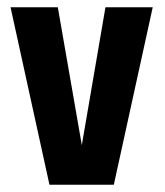

<svg xmlns="http://www.w3.org/2000/svg" viewBox="-20 -508 453 528"><path d="M205 -109 139 -488H9L116 0H293L400 -488H270Z"/></svg>

Font: sklik
Style: Regular
Weight: 400
Designer: Joe Prince
Foundry: Joe Prince
Version: Version 1.001